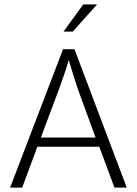

<svg xmlns="http://www.w3.org/2000/svg" viewBox="-20 -854 623 874"><path d="M311 -710H269L359 -834H422ZM267 -630H319L557 0H501L432 -186H150L81 0H26ZM166 -228H415L336 -444Q334 -450 329 -465Q324 -480 318 -499Q312 -518 305.5 -539Q299 -560 294 -578H292Q287 -560 280.5 -540Q274 -520 267.5 -501.5Q261 -483 255.5 -468Q250 -453 247 -444Z"/></svg>

Font: Mukta Vaani ExtraLight
Style: Regular
Weight: 275
Designer: Noopur Datye, Girish Dalvi, Yashodeep Gholap, Pallavi Karambelkar
Foundry: Ek Type
Version: Version 2.538;PS 1.000;hotconv 16.6.51;makeotf.lib2.5.65220;